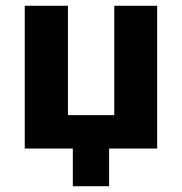

<svg xmlns="http://www.w3.org/2000/svg" viewBox="-20 -516 632 667"><path d="M233 131V0H66V-496H216V-116H377V-496H526V0H359V131Z"/></svg>

Font: Nunito Sans 10pt SemiCondensed ExtraBold
Style: Regular
Weight: 800
Width: 4
Designer: Vernon Adams
Foundry: Vernon Adams
Version: Version 3.101;gftools[0.9.27]